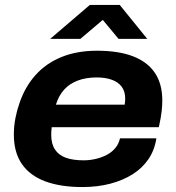

<svg xmlns="http://www.w3.org/2000/svg" viewBox="-20 -744 711 776"><path d="M313 12Q225 12 163 -11Q101 -34 68.5 -81Q36 -128 36 -200Q36 -235 42.5 -267.5Q49 -300 59 -328Q81 -393 123.5 -440.5Q166 -488 228.5 -513.5Q291 -539 372 -539Q459 -539 517.5 -516.5Q576 -494 606 -449.5Q636 -405 636 -337Q636 -320 633.5 -295.5Q631 -271 622 -230H189Q188 -222 187.5 -214Q187 -206 187 -199Q187 -163 202 -140Q217 -117 246 -106.5Q275 -96 318 -96Q342 -96 366 -101.5Q390 -107 410.5 -117.5Q431 -128 445.5 -145Q460 -162 465 -185H612Q605 -138 580.5 -101.5Q556 -65 516.5 -40Q477 -15 425.5 -1.5Q374 12 313 12ZM206 -321H484Q485 -328 485.5 -334Q486 -340 486 -345Q486 -375 471.5 -394Q457 -413 431 -422Q405 -431 371 -431Q328 -431 294.5 -418.5Q261 -406 239 -381.5Q217 -357 206 -321ZM183 -587 343 -724H464L575 -587H459L376 -687H423L305 -587Z"/></svg>

Font: Archivo SemiExpanded
Style: Bold Italic
Weight: 700
Width: 6
Italic angle: -10°
Designer: Hector Gatti
Foundry: Omnibus-Type
Version: Version 2.001